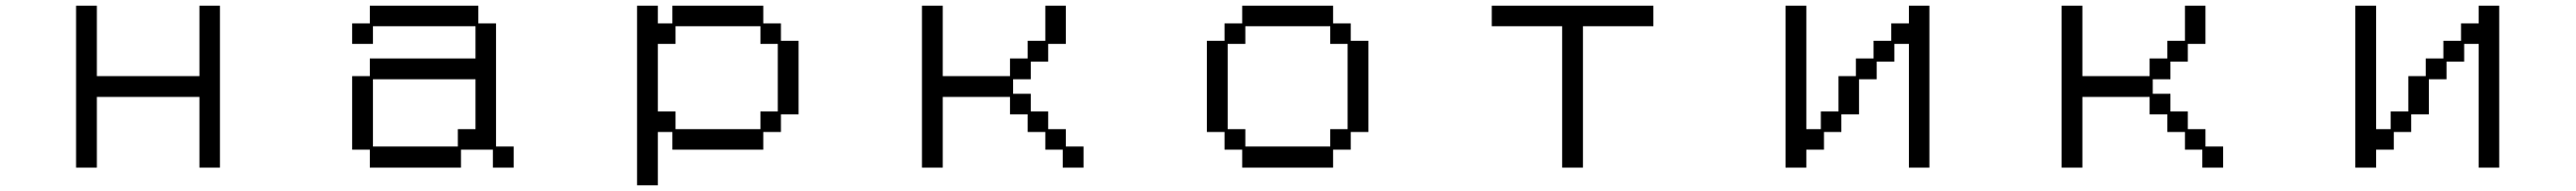

<svg xmlns="http://www.w3.org/2000/svg" viewBox="-20 -560 9040 670"><path d="M247 -540H320V-293H680V-540H752V28H680V-220H320V28H247Z M1216 -293H1278V-355H1649V-468H1289V-406H1216V-478H1278V-540H1659V-478H1721V-46H1783V28H1710V-35H1598V28H1278V-35H1216ZM1587 -46V-107H1649V-282H1289V-46Z M2216 -540H2289V-478H2340V-540H2659V-478H2721V-417H2783V-159H2721V-97H2659V-35H2340V-97H2289V90H2216ZM2351 -169V-107H2649V-169H2710V-406H2649V-468H2351V-406H2289V-169Z M3216 -540H3289V-293H3525V-355H3587V-417H3649V-540H3721V-406H3659V-344H3598V-282H3536V-231H3598V-169H3659V-107H3721V-46H3783V28H3710V-35H3649V-97H3587V-159H3525V-220H3289V28H3216Z M4216 -417H4278V-478H4340V-540H4659V-478H4721V-417H4783V-97H4721V-35H4659V28H4340V-35H4278V-97H4216ZM4351 -107V-46H4649V-107H4710V-406H4649V-468H4351V-406H4289V-107Z M5463 -468H5216V-540H5783V-468H5536V28H5463Z M6247 -540H6320V-107H6371V-169H6433V-293H6494V-355H6556V-417H6618V-478H6680V-540H6752V28H6680V-406H6629V-344H6567V-282H6505V-159H6443V-97H6382V-35H6320V28H6247Z M7216 -540H7289V-293H7525V-355H7587V-417H7649V-540H7721V-406H7659V-344H7598V-282H7536V-231H7598V-169H7659V-107H7721V-46H7783V28H7710V-35H7649V-97H7587V-159H7525V-220H7289V28H7216Z M8247 -540H8320V-107H8371V-169H8433V-293H8494V-355H8556V-417H8618V-478H8680V-540H8752V28H8680V-406H8629V-344H8567V-282H8505V-159H8443V-97H8382V-35H8320V28H8247Z"/></svg>

Font: DotGothic16
Style: Regular
Weight: 400
Designer: Fontworks Inc.
Foundry: Fontworks Inc.
Version: Version 1.100